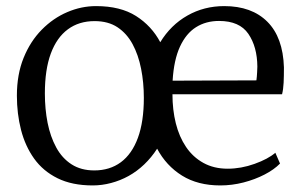

<svg xmlns="http://www.w3.org/2000/svg" viewBox="-20 -582 958 614"><path d="M276.5 11Q210.5 11 164 -12Q117.5 -35 89 -75Q60.5 -115 47.2 -166.8Q34 -218.5 34 -276Q34 -344 55.5 -397Q77 -450 113.5 -487Q150 -524 195 -543.2Q240 -562.5 287 -562.5Q365 -562.5 415 -530.8Q465 -499 492.5 -447Q526 -502 579.2 -532.2Q632.5 -562.5 697 -562.5Q785 -562.5 835 -512.5Q885 -462.5 888 -366.5Q888 -338 887 -317.2Q886 -296.5 882 -280.5H531.5Q531.5 -231 542.2 -187.8Q553 -144.5 575 -112Q597 -79.5 630.5 -61Q664 -42.5 708 -42.5Q751 -42.5 794.2 -58Q837.5 -73.5 860.5 -93.5L875.5 -59Q856.5 -39.5 826 -23.8Q795.5 -8 758.8 1.5Q722 11 684.5 11Q612.5 11 562 -20.5Q511.5 -52 482.5 -106.5Q464.5 -78.5 441.2 -56.2Q418 -34 391.2 -19.2Q364.5 -4.5 335.2 3.2Q306 11 276.5 11ZM123.5 -283Q123.5 -233.5 132.2 -189.2Q141 -145 159.8 -110.5Q178.5 -76 208.8 -56.5Q239 -37 281.5 -37Q331 -37 366.5 -63.2Q402 -89.5 421 -141.2Q440 -193 440 -269Q440 -318 431.2 -362.2Q422.5 -406.5 404 -440.8Q385.5 -475 355.8 -494.8Q326 -514.5 282.5 -514.5Q232.5 -514.5 197 -488.2Q161.5 -462 142.5 -410.8Q123.5 -359.5 123.5 -283ZM532 -324 800 -325Q801.5 -336 802.2 -350.2Q803 -364.5 803 -369Q802.5 -432.5 774.2 -473.8Q746 -515 680.5 -515Q638.5 -515 606.8 -495Q575 -475 555.5 -432.8Q536 -390.5 532 -324Z"/></svg>

Font: Merriweather 36pt Light
Style: Regular
Weight: 300
Designer: Eben Sorkin
Foundry: Eben Sorkin
Version: Version 2.100